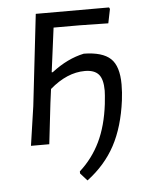

<svg xmlns="http://www.w3.org/2000/svg" viewBox="-49 -540 569 731"><g transform="rotate(-5 235.5 -174.5)"><path d="M417 -203Q417 -173 413 -142Q400 -42 362.5 28Q325 98 256 150L230 121V113Q279 69 308 9Q337 -51 347 -134Q351 -172 351 -185Q351 -229 334.5 -247.5Q318 -266 282 -266Q214 -266 148 -209L141 -156L123 0H53L75 -150L115 -499H395L398 -493L387 -439L277 -441H178L156 -272H160Q221 -319 284 -332Q355 -331 386 -302Q417 -273 417 -203Z"/></g></svg>

Font: Alegreya Sans SC
Style: Italic
Weight: 400
Italic angle: -7°
Designer: Juan Pablo del Peral
Foundry: Huerta Tipografica
Version: Version 2.008; ttfautohint (v1.6)